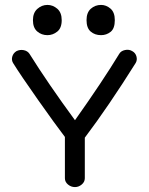

<svg xmlns="http://www.w3.org/2000/svg" viewBox="-20 -749 605 781"><path d="M285 12Q269 12 256.5 1.5Q244 -9 244 -24V-192Q205 -243 134.5 -343Q64 -443 33 -493Q26 -505 30 -519Q34 -533 47 -541Q61 -548 76.5 -545Q92 -542 100 -530Q175 -410 285 -260Q397 -418 465 -530Q472 -542 488.5 -545.5Q505 -549 518 -541Q531 -534 535 -519.5Q539 -505 532 -493Q421 -316 325 -189V-24Q325 -9 312.5 1.5Q300 12 285 12ZM173 -606Q149 -606 131.5 -621Q114 -636 114 -667Q114 -697 132 -713Q150 -729 173 -729Q195 -729 213 -713.5Q231 -698 231 -667Q231 -635 213 -620.5Q195 -606 173 -606ZM391 -606Q366 -606 349 -620.5Q332 -635 332 -667Q332 -698 349.5 -713.5Q367 -729 391 -729Q412 -729 429.5 -714Q447 -699 447 -667Q447 -633 430 -619.5Q413 -606 391 -606Z"/></svg>

Font: Hoogli Semibold
Style: Regular
Weight: 600
Designer: Anand Singh Naorem
Foundry: Brand New Type
Version: Version 1.00 b007